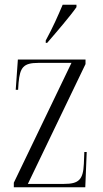

<svg xmlns="http://www.w3.org/2000/svg" viewBox="-20 -786 433 806"><path d="M172 -616V-606H178C217 -651 277 -721 301 -756V-766H243C224 -721 202 -671 172 -616ZM38 0H338L344 -148H334L332 -98C329 -32 311 -14 249 -14H97L339 -517V-536H55L46 -409H56L58 -439C64 -503 78 -522 141 -522H280L38 -19Z"/></svg>

Font: Noto Serif Display ExtraCondensed Light
Style: Regular
Weight: 300
Width: 2
Designer: Monotype Design Team
Foundry: Monotype Imaging Inc.
Version: Version 2.009